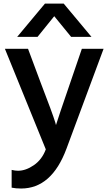

<svg xmlns="http://www.w3.org/2000/svg" viewBox="-20 -831 619 1087"><path d="M7.8 -554.7H138.7L209 -366.2Q278.3 -186.5 293 -137.7L296.9 -123Q307.6 -159.2 378.9 -366.2L443.4 -554.7H566.4L356.4 10.7Q272.5 236.3 99.6 236.3Q69.3 236.3 45.9 231.4V130.9Q65.4 135.7 82 135.7Q126 135.7 171.9 104Q217.8 72.3 239.3 14.6ZM77.1 -622.1 234.4 -810.5H340.8L498 -622.1H382.8L287.1 -739.3L192.4 -622.1Z"/></svg>

Font: GenEi M Gothic v2 Medium
Style: Regular
Weight: 500
Version: Version 2.0